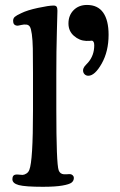

<svg xmlns="http://www.w3.org/2000/svg" viewBox="-20 -736 478 764"><path d="M310.5 -456.1Q310.5 -460.4 312.7 -465.3Q314.9 -470.2 316.9 -472.4Q318.8 -474.6 324.2 -480.5Q329.6 -486.3 330.6 -487.3Q355 -515.6 355 -555.7Q355 -573.2 345.2 -574.2Q344.7 -574.2 338.1 -573.5Q331.5 -572.8 323.2 -573.2Q295.9 -574.2 274.2 -593.3Q252.4 -612.3 252.4 -642.6Q252.4 -674.8 272.9 -695.6Q293.5 -716.3 326.2 -716.3Q369.1 -716.3 390.6 -685.8Q412.1 -655.3 412.1 -597.7Q412.1 -531.7 384.8 -483.2Q357.4 -434.6 331.5 -434.6Q322.3 -434.6 316.4 -440.7Q310.5 -446.8 310.5 -456.1ZM111.3 -295.4V-444.3Q111.3 -508.3 110.6 -542.5Q109.9 -576.7 106.7 -599.9Q103.5 -623 98.6 -630.1Q93.8 -637.2 85 -638.2Q75.2 -639.2 64 -636.5Q52.7 -633.8 49.3 -633.8Q32.2 -634.8 32.2 -652.8Q32.2 -663.1 38.8 -668.9Q45.4 -674.8 64.5 -683.6Q87.9 -695.3 131.1 -704.6Q174.3 -713.9 193.4 -713.9Q202.1 -713.9 205.3 -709.2Q208.5 -704.6 208.5 -693.4Q208.5 -686.5 206.3 -609.9Q204.1 -533.2 204.1 -442.9V-301.8Q204.1 -84.5 213.4 -58.6Q218.8 -43.5 234.4 -42.5Q240.2 -42 247.8 -42.7Q255.4 -43.5 259.8 -43Q265.1 -42.5 269.5 -38.3Q273.9 -34.2 273.9 -28.3Q273.9 -16.6 264.9 -9.5Q255.9 -2.4 227.8 2.4Q199.7 7.3 150.4 7.3Q80.6 7.3 54.9 0.5Q29.3 -6.3 29.3 -22.9Q29.3 -40 43.5 -41.5Q47.9 -42 56.9 -41Q65.9 -40 69.8 -40Q77.6 -40.5 85.4 -45.7Q93.3 -50.8 96.7 -60.1Q111.3 -96.2 111.3 -295.4Z"/></svg>

Font: Cooper* Medium
Style: Regular
Weight: 500
Designer: Owen Earl
Foundry: indestructible type*
Version: Version 0.001